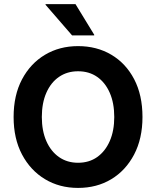

<svg xmlns="http://www.w3.org/2000/svg" viewBox="-20 -911 765 941"><path d="M362.5 10Q271.7 10 200.4 -32.9Q129.2 -75.8 87.9 -153.8Q46.7 -231.7 46.7 -337.5Q46.7 -444.2 87.9 -522.1Q129.2 -600 200.4 -642.5Q271.7 -685 362.5 -685Q454.2 -685 525.4 -642.9Q596.7 -600.8 637.5 -522.9Q678.3 -445 678.3 -337.5Q678.3 -231.7 637.1 -153.3Q595.8 -75 525 -32.5Q454.2 10 362.5 10ZM362.5 -113.3Q416.7 -113.3 456.2 -141.2Q495.8 -169.2 517.9 -219.6Q540 -270 540 -337.5Q540 -405.8 517.9 -456.2Q495.8 -506.7 456.2 -534.2Q416.7 -561.7 362.5 -561.7Q309.2 -561.7 269.2 -534.2Q229.2 -506.7 207.1 -456.2Q185 -405.8 185 -337.5Q185 -270 207.1 -219.6Q229.2 -169.2 269.2 -141.2Q309.2 -113.3 362.5 -113.3ZM333.3 -737.5 203.3 -887.5V-890.8H350L441.7 -740.8V-737.5Z"/></svg>

Font: Funnel Sans
Style: Bold
Weight: 700
Designer: NORD ID, Kristian Moeller
Foundry: Dicotype
Version: Version 1.000